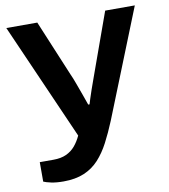

<svg xmlns="http://www.w3.org/2000/svg" viewBox="-81 -596 753 855"><g transform="rotate(-10 295.5 -168.5)"><path d="M138 190Q105 190 82 185Q59 180 48 175V87H110Q144 87 168 76Q192 65 208.5 45.5Q225 26 237 0L5 -527H145L251 -273Q259 -256 268.5 -229.5Q278 -203 288 -176Q298 -149 305 -128H311Q313 -135 318.5 -152.5Q324 -170 331.5 -191.5Q339 -213 347 -235Q355 -257 361 -274L452 -527H586L391 -39Q370 12 348 54Q326 96 298 126.5Q270 157 231 173.5Q192 190 138 190Z"/></g></svg>

Font: Archivo SemiExpanded SemiBold
Style: Regular
Weight: 600
Width: 6
Designer: Hector Gatti
Foundry: Omnibus-Type
Version: Version 2.001